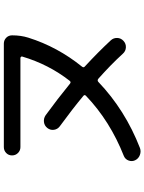

<svg xmlns="http://www.w3.org/2000/svg" viewBox="109 -870 781 1040"><g transform="rotate(-90 500.0 -349.5)"><path d="M218.8 17.6Q200.2 24.4 180.7 17.1Q161.1 9.8 152.3 -8.8Q144.5 -25.4 150.9 -43.5Q157.2 -61.5 174.8 -69.3Q365.2 -144.5 501 -274.4Q509.8 -282.2 501 -289.1Q430.7 -347.7 335.9 -417Q320.3 -428.7 317.4 -448.2Q314.5 -467.8 327.1 -483.9Q339.8 -500 359.4 -502.4Q378.9 -504.9 396.5 -493.2Q486.3 -427.7 567.4 -361.3Q576.2 -354.5 583 -363.3Q671.9 -477.5 713.9 -619.1Q715.8 -623 712.9 -626.5Q710 -629.9 706.1 -629.9H223.6Q205.1 -629.9 191.9 -643.1Q178.7 -656.2 178.7 -675.3Q178.7 -694.3 191.9 -707Q205.1 -719.7 223.6 -719.7H784.2Q802.7 -719.7 815.9 -707Q829.1 -694.3 829.1 -674.8Q829.1 -627 816.4 -586.9Q766.6 -428.7 659.2 -295.9Q652.3 -287.1 661.1 -280.3Q739.3 -208 801.8 -140.6Q815.4 -126 814.9 -106Q814.5 -85.9 799.3 -71.8Q784.2 -57.6 763.7 -58.6Q743.2 -59.6 729.5 -75.2Q668.9 -141.6 593.8 -208Q585 -214.8 577.1 -208Q424.8 -62.5 218.8 17.6Z"/></g></svg>

Font: Rounded-X Mgen+ 2m medium
Style: Regular
Weight: 500
Designer: [Source Han Sans]
Ryoko NISHIZUKA  (kana & ideographs); Paul D. Hunt (Latin, Greek & Cyrillic); Wenlong ZHANG  (bopomofo
Version: Version 1.059.20150602